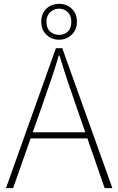

<svg xmlns="http://www.w3.org/2000/svg" viewBox="-20 -976 614 996"><path d="M11 0 270 -726H303L563 0H523L372 -435Q349 -501 329 -560.5Q309 -620 289 -688H285Q265 -620 244.5 -560.5Q224 -501 201 -435L48 0ZM123 -258V-290H447V-258ZM287 -770Q247 -770 220.5 -796Q194 -822 194 -863Q194 -906 220.5 -931Q247 -956 287 -956Q325 -956 352 -931Q379 -906 379 -863Q379 -822 352 -796Q325 -770 287 -770ZM287 -795Q313 -795 331.5 -812Q350 -829 350 -863Q350 -895 331.5 -913Q313 -931 287 -931Q260 -931 240.5 -913Q221 -895 221 -863Q221 -829 240.5 -812Q260 -795 287 -795Z"/></svg>

Font: Noto Sans SC Thin Thin
Style: Regular
Weight: 250
Version: Version 2.004-H2;hotconv 1.0.118;makeotfexe 2.5.65603